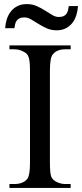

<svg xmlns="http://www.w3.org/2000/svg" viewBox="-20 -919 402 939"><path d="M325.6 -19V0H26.2V-19H50.3Q93.3 -19 113.8 -44.6Q126.7 -61.5 126.7 -123.1V-573.8Q126.7 -626.7 118.5 -643.1Q113.8 -656.9 97.4 -665.1Q75.9 -677.9 50.3 -677.9H26.2V-696.9H325.6V-677.9H300Q256.9 -677.9 237.9 -652.3Q224.1 -635.9 224.1 -573.8V-123.1Q224.1 -70.3 231.3 -53.3Q236.9 -41 252.8 -31.3Q274.9 -19 300 -19ZM267.7 -835.9Q282.1 -835.9 291.3 -840.3Q300.5 -844.6 305.6 -852.3Q310.8 -860 312.8 -869.5Q314.9 -879 316.4 -889.2H361.5Q360 -866.2 353.3 -844.9Q346.7 -823.6 334.1 -807.2Q321.5 -790.8 302.3 -780.8Q283.1 -770.8 256.4 -770.8Q229.7 -770.8 207.9 -780.8Q186.2 -790.8 167.2 -802.6Q148.2 -814.4 132.1 -824.1Q115.9 -833.8 99.5 -833.8Q84.6 -833.8 75.6 -829.5Q66.7 -825.1 61.5 -817.9Q56.4 -810.8 54.1 -801Q51.8 -791.3 50.3 -781H5.1Q6.7 -804.1 13.3 -825.1Q20 -846.2 33.1 -862.8Q46.2 -879.5 65.4 -889.2Q84.6 -899 111.3 -899Q137.9 -899 159.7 -889.2Q181.5 -879.5 200.5 -867.4Q219.5 -855.4 235.6 -845.6Q251.8 -835.9 267.7 -835.9Z"/></svg>

Font: MM Jasmine
Style: Regular
Weight: 400
Designer: Khon Soe Zaw Thu
Version: Version 1.00 July 11, 2016, initial release